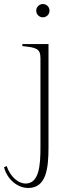

<svg xmlns="http://www.w3.org/2000/svg" viewBox="-94 -719 341 954"><path d="M46 215C135 215 147 121 147 12V-500H17V-490C83 -483 107 -479 107 -431V12C107 98 102 193 33 193C-2 193 -42 161 -61 106L-74 112C-57 176 -4 215 46 215ZM152 -666C152 -686 136 -699 119 -699C102 -699 86 -685 86 -666C86 -646 102 -633 119 -633C136 -633 152 -646 152 -666Z"/></svg>

Font: Sprat Condensed Thin
Style: Regular
Weight: 100
Width: 3
Designer: Ethan Nakache
Foundry: Collletttivo
Version: Version 2.000;Glyphs 3.2 (3217)